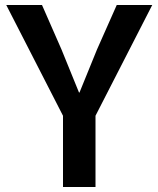

<svg xmlns="http://www.w3.org/2000/svg" viewBox="-20 -748 632 768"><path d="M232 -285 5 -728H148L226 -550L296 -378H298L368 -550L447 -728H589L362 -285V0H232Z"/></svg>

Font: Murecho Medium
Style: Regular
Weight: 500
Designer: Neil Summerour
Foundry: Positype
Version: Version 1.010; ttfautohint (v1.8.3)